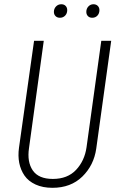

<svg xmlns="http://www.w3.org/2000/svg" viewBox="-20 -877 568 908"><path d="M263.2 -793Q250.5 -793 242.7 -800.8Q234.9 -808.6 234.9 -820.8Q234.9 -835.9 244.9 -846.4Q254.9 -856.9 270 -856.9Q282.7 -856.9 290.3 -849.1Q297.9 -841.3 297.9 -829.1Q297.9 -813.5 288.1 -803.2Q278.3 -793 263.2 -793ZM416 -793Q403.3 -793 395.8 -800.8Q388.2 -808.6 388.2 -820.8Q388.2 -835.9 397.9 -846.4Q407.7 -856.9 421.9 -856.9Q434.6 -856.9 442.4 -849.1Q450.2 -841.3 450.2 -829.1Q450.2 -813.5 440.7 -803.2Q431.2 -793 416 -793ZM505.9 -684.1 435.1 -173.8Q423.8 -95.2 369.4 -42Q314.9 11.2 228 11.2Q182.1 11.2 148.2 -4.4Q114.3 -20 95.9 -46.6Q77.6 -73.2 71 -106.7Q64.5 -140.1 69.8 -178.2L141.1 -684.1H187L117.2 -176.8Q107.4 -111.3 135 -71Q162.6 -30.8 230 -30.8Q299.3 -30.8 339.6 -73.5Q379.9 -116.2 389.2 -180.2L459 -684.1Z"/></svg>

Font: Fira Sans Compressed ExtraLight
Style: Italic
Weight: 250
Width: 3
Italic angle: -8°
Designer: Carrois Corporate & Edenspiekermann AG
Foundry: Carrois Corporate GbR & Edenspiekermann AG
Version: Version 4.203;PS 004.203;hotconv 1.0.88;makeotf.lib2.5.64775